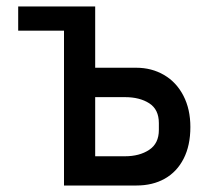

<svg xmlns="http://www.w3.org/2000/svg" viewBox="-20 -571 640 591"><path d="M177 -476.5H36V-551H273V-362.5H399Q447 -362.5 485 -340.2Q523 -318 544.5 -276.5Q566 -235 566 -180Q566 -123 545.2 -82.5Q524.5 -42 487.2 -21Q450 0 400 0H177ZM469 -171V-192Q469 -234 439.5 -253Q410 -272 364.5 -272H273V-90H364.5Q409.5 -90 439.2 -109.8Q469 -129.5 469 -171Z"/></svg>

Font: JuliaMono SemiBold
Style: Regular
Weight: 600
Monospace: yes
Designer: cormullion
Foundry: corm
Version: Version 0.055; ttfautohint (v1.8.4)